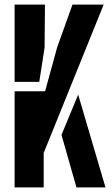

<svg xmlns="http://www.w3.org/2000/svg" viewBox="-20 -820 491 840"><path d="M43.9 0V-420.8H177.3L230 -612.8L297.1 -800H433.6L171.2 -150.9V0ZM314.6 0 249 -229.8 322 -406 441.5 0ZM43.9 -461.8V-800H176.7L175.1 -612.2L151.8 -461.8Z"/></svg>

Font: Big Shoulders Stencil Thin
Style: Regular
Weight: 100
Designer: Patric King
Foundry: XO Type Co
Version: Version 2.001